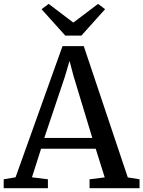

<svg xmlns="http://www.w3.org/2000/svg" viewBox="-28 -992 756 1012"><path d="M54 -57.5 301.5 -749H413.5L645.5 -57L707.5 -47V0H444V-47L524 -57L476.5 -208H188.5L140.5 -57.5L224.5 -47V0H-8.5V-47ZM458.5 -265 360 -590 338.5 -671 314 -588 205.5 -265ZM316 -804.5 191 -943.5 228.5 -971.5 358.5 -873 489 -971.5 526 -943.5 401 -804.5Z"/></svg>

Font: Merriweather 28pt
Style: Regular
Weight: 400
Version: Version 2.100